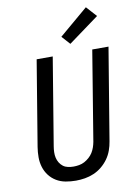

<svg xmlns="http://www.w3.org/2000/svg" viewBox="-105 -1054 810 1129"><g transform="rotate(-10 300.0 -489.0)"><path d="M255 8Q224 8 194 2.5Q164 -3 139 -18Q114 -33 96.5 -56Q79 -79 70.5 -107Q62 -135 62 -165.5Q62 -196 67 -227L151 -735H247L161 -214Q158 -196 157.5 -179Q157 -162 160.5 -146Q164 -130 172.5 -116Q181 -102 193.5 -92.5Q206 -83 222.5 -79.5Q239 -76 256 -76Q272 -76 289 -79Q306 -82 321 -90Q336 -98 349.5 -110Q363 -122 372 -136.5Q381 -151 386.5 -167Q392 -183 395 -199L483 -735H580L489 -185Q485 -159 475.5 -132.5Q466 -106 449.5 -83Q433 -60 410.5 -41.5Q388 -23 362 -12Q336 -1 309 3.5Q282 8 255 8ZM362 -790 317 -840 489 -986 545 -924Z"/></g></svg>

Font: Iosevka SS04 Medium Extended
Style: Italic
Weight: 500
Width: 7
Italic angle: -9°
Monospace: yes
Designer: Belleve Invis
Foundry: Belleve Invis
Version: Version 19.0.0; ttfautohint (v1.8.4)